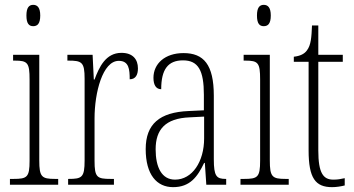

<svg xmlns="http://www.w3.org/2000/svg" viewBox="-20 -762 1461 792"><path d="M117 -654C134 -654 146 -664 146 -698C146 -731 134 -742 117 -742C100 -742 89 -731 89 -698C89 -664 100 -654 117 -654ZM21 0H220V-24H207C152 -24 142 -32 142 -100V-536H34V-512H41C94 -512 102 -503 102 -434V-99C102 -31 92 -24 36 -24H21Z M261 0H450V-24H437C380 -24 370 -30 370 -99V-274C370 -379 403 -511 470 -511C512 -511 515 -476 515 -435C540 -435 549 -454 549 -480C549 -517 528 -544 481 -544C416 -544 389 -485 370 -434H367L362 -536H258V-512H261C318 -512 329 -506 329 -437V-100C329 -30 318 -24 263 -24H261Z M694 10C764 10 795 -33 822 -90H825L831 0H913V-24H911C873 -24 862 -35 862 -105V-367C862 -496 820 -543 737 -543C660 -543 613 -499 613 -441C613 -411 624 -394 645 -394C645 -476 673 -513 735 -513C798 -513 821 -471 821 -371V-307L758 -304C639 -299 581 -251 581 -147C581 -41 627 10 694 10ZM702 -21C647 -21 622 -72 622 -146C622 -227 661 -274 763 -278L822 -281V-191C822 -95 773 -21 702 -21Z M1068 -654C1085 -654 1097 -664 1097 -698C1097 -731 1085 -742 1068 -742C1051 -742 1040 -731 1040 -698C1040 -664 1051 -654 1068 -654ZM972 0H1171V-24H1158C1103 -24 1093 -32 1093 -100V-536H985V-512H992C1045 -512 1053 -503 1053 -434V-99C1053 -31 1043 -24 987 -24H972Z M1350 10C1367 10 1386 7 1402 3V-27C1384 -23 1372 -21 1355 -21C1314 -21 1293 -47 1293 -141V-507H1394V-536H1293V-657H1267C1265 -609 1263 -576 1246 -554C1236 -540 1219 -531 1192 -528V-507H1253V-142C1253 -27 1281 10 1350 10Z"/></svg>

Font: Noto Serif Devanagari ExtraCondensed ExtraLight
Style: Regular
Weight: 200
Width: 2
Designer: Universal Thirst, Indian Type Foundry and the Monotype Design Team
Foundry: Monotype Imaging Inc.
Version: Version 2.004